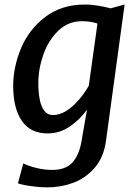

<svg xmlns="http://www.w3.org/2000/svg" viewBox="-20 -584 614 852"><path d="M190.5 247.5Q169 247.5 142 244.8Q115 242 92.2 237.8Q69.5 233.5 59.5 229.5L83.5 141Q105.5 152.5 141 161.2Q176.5 170 211.5 170Q269.5 170 299.5 139Q329.5 108 341 47L366 -97.5Q335 -53.5 290 -22.8Q245 8 191.5 8Q114.5 8 76.5 -48.2Q38.5 -104.5 38.5 -202.5Q38.5 -287 74 -371.5Q109.5 -455 181.8 -509.5Q254 -564 358.5 -564Q384 -564 414.5 -559Q445 -554 471 -547L533 -564L450.5 40Q440.5 114.5 399 162Q358 208 303.2 227.8Q248.5 247.5 190.5 247.5ZM215.5 -73.5Q245 -73.5 274 -91.8Q303 -110 328.8 -139.8Q354.5 -169.5 374 -203.5L412.5 -479.5Q382 -490 344 -490Q282 -490 238 -447Q194 -404 172 -340.5Q150 -277 150 -214.5Q150 -176 156 -144Q162 -112 176.2 -92.8Q190.5 -73.5 215.5 -73.5Z"/></svg>

Font: Merriweather Sans Italic
Style: Regular
Weight: 400
Italic angle: -7.5°
Designer: Eben Sorkin
Foundry: Eben Sorkin
Version: Version 1.008; ttfautohint (v1.7.19-72a1) -l 8 -r 50 -G 200 